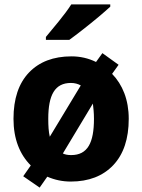

<svg xmlns="http://www.w3.org/2000/svg" viewBox="-20 -811 643 868"><path d="M562 -273.9C562 -360.4 533.7 -428.7 486.8 -477.1L516.1 -518.1L442.9 -570.8L414.1 -530.8C379.4 -547.9 342.3 -556.2 303.2 -556.2C221.7 -556.2 157.7 -531.7 111.3 -483.4C64.5 -434.6 41 -364.7 41 -273.9C41 -182.1 69.8 -112.3 119.1 -63L85 -14.2L159.2 37.1L193.8 -12.2C227.5 2.4 262.7 9.8 299.8 9.8C381.3 9.8 445.3 -15.1 492.2 -64.5C538.6 -113.8 562 -183.6 562 -273.9ZM198.2 -273.9C198.2 -381.8 228 -436 300.8 -436C316.9 -436 332 -432.1 345.2 -424.8L205.1 -192.9C199.7 -215.8 198.2 -242.2 198.2 -273.9ZM404.8 -273.9C404.8 -166 376.5 -109.9 301.8 -109.9C286.6 -109.9 273.9 -112.3 264.2 -117.2L399.9 -342.8C402.3 -323.2 404.8 -300.8 404.8 -273.9ZM302.2 -791C287.6 -768.1 268.6 -742.7 245.6 -714.4C222.2 -686 202.6 -662.6 187.5 -644V-630.9H293.5C310.1 -643.1 330.6 -658.2 354.5 -677.2C378.4 -695.8 401.9 -714.8 424.8 -733.9C447.3 -752.9 465.3 -768.6 478.5 -780.8V-791Z"/></svg>

Font: Avrile Sans
Style: Bold
Weight: 700
Designer: Monotype Design Team, Google (font), Stefan Peev (BGR Cyrillic), Cristiano Sobral (main changes)
Foundry: The Avrile Sans Project Authors
Version: Version 3.110